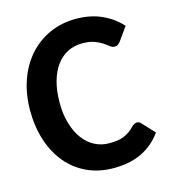

<svg xmlns="http://www.w3.org/2000/svg" viewBox="-101 -738 732 826"><g transform="rotate(-15 264.5 -324.5)"><path d="M20.5 0ZM450.2 -157.2Q460.4 -157.2 467.8 -149.4L519 -94.2Q483.9 -44.9 430.9 -19Q377.9 6.8 305.2 6.8Q239.3 6.8 186.5 -17.8Q133.8 -42.5 96.9 -86.7Q60.1 -130.9 40.3 -191.7Q20.5 -252.4 20.5 -324.7Q20.5 -397.5 41.7 -458.3Q63 -519 101.6 -563Q140.1 -606.9 193.8 -631.3Q247.6 -655.8 312 -655.8Q377.4 -655.8 427.7 -632.6Q478 -609.4 511.7 -571.3L468.8 -511.2Q464.4 -505.9 458.7 -501.5Q453.1 -497.1 442.9 -497.1Q432.6 -497.1 423.1 -504.9Q413.6 -512.7 399.7 -522Q385.7 -531.2 364.7 -539.1Q343.8 -546.9 311 -546.9Q275.4 -546.9 246.1 -532Q216.8 -517.1 195.8 -488.5Q174.8 -460 163.3 -418.7Q151.9 -377.4 151.9 -324.7Q151.9 -271.5 164.6 -230Q177.2 -188.5 199 -159.9Q220.7 -131.3 250 -116.5Q279.3 -101.6 313 -101.6Q333 -101.6 349.1 -103.8Q365.2 -106 379.2 -111.6Q393.1 -117.2 405.3 -126Q417.5 -134.8 429.7 -147.9Q434.6 -151.9 439.7 -154.5Q444.8 -157.2 450.2 -157.2Z"/></g></svg>

Font: Carlito
Style: Bold
Weight: 700
Designer: Lukasz Dziedzic
Foundry: tyPoland Lukasz Dziedzic
Version: Version 1.104